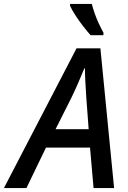

<svg xmlns="http://www.w3.org/2000/svg" viewBox="-75 -961 653 981"><path d="M-55 0 316 -714H438L508 0H403L385 -207H160L60 0ZM209 -301H378L366 -461Q364 -496 361.5 -537Q359 -578 359 -612H356Q342 -578 325.5 -539.5Q309 -501 289 -460ZM388 -781Q371 -800 350 -827Q329 -854 311 -881.5Q293 -909 283 -931V-941H394Q400 -918 409 -892Q418 -866 429.5 -841.5Q441 -817 454 -793L453 -781Z"/></svg>

Font: Noto Sans Display Medium
Style: Italic
Weight: 500
Italic angle: -12°
Designer: Monotype Design Team
Foundry: Monotype Imaging Inc.
Version: Version 2.003